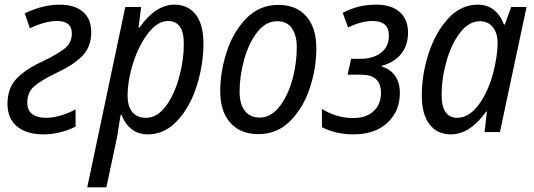

<svg xmlns="http://www.w3.org/2000/svg" viewBox="-20 -566 2288 823"><path d="M12 -120Q12 -189 52.5 -230.5Q93 -272 167 -305Q231 -336 259.5 -360Q288 -384 288 -423Q288 -476 224 -476Q174 -476 108 -445L86 -509Q164 -546 235 -546Q299 -546 335 -516Q371 -486 371 -427Q371 -365 332.5 -326Q294 -287 225 -255Q153 -220 125 -194.5Q97 -169 97 -126Q97 -94 117.5 -77.5Q138 -61 178 -61Q234 -61 304 -97V-23Q236 10 165 10Q97 10 55 -22.5Q13 -55 12 -120Z M517 -536H585L574 -448H578Q647 -546 728 -546Q786 -546 819 -503.5Q852 -461 852 -380Q852 -289 823.5 -198.5Q795 -108 740.5 -49Q686 10 614 10Q572 10 543.5 -13Q515 -36 501 -74H497Q488 -13 482 21L436 237H354ZM768 -379Q768 -476 700 -476Q656 -476 616 -425Q576 -374 551.5 -298.5Q527 -223 527 -155Q527 -111 547 -86Q567 -61 606 -61Q653 -61 690 -110Q727 -159 747.5 -233.5Q768 -308 768 -379Z M924 -175Q924 -257 951.5 -343Q979 -429 1035.5 -487Q1092 -545 1173 -545Q1250 -545 1293 -496Q1336 -447 1336 -359Q1336 -272 1307.5 -187Q1279 -102 1223 -46.5Q1167 9 1088 9Q1011 9 967.5 -39.5Q924 -88 924 -175ZM1252 -365Q1252 -414 1231.5 -444.5Q1211 -475 1168 -475Q1119 -475 1082.5 -428Q1046 -381 1026.5 -310.5Q1007 -240 1007 -173Q1007 -120 1029.5 -91Q1052 -62 1094 -62Q1139 -62 1175 -105.5Q1211 -149 1231.5 -219Q1252 -289 1252 -365Z M1360 -21V-99Q1423 -60 1494 -60Q1550 -60 1581.5 -89.5Q1613 -119 1613 -168Q1613 -246 1528 -246H1470L1485 -314H1528Q1578 -314 1612.5 -339.5Q1647 -365 1647 -413Q1647 -476 1578 -476Q1528 -476 1472 -448L1449 -511Q1484 -529 1518 -537.5Q1552 -546 1592 -546Q1658 -546 1693.5 -514.5Q1729 -483 1729 -426Q1729 -372 1699.5 -335Q1670 -298 1616 -284V-281Q1653 -270 1673.5 -241Q1694 -212 1694 -168Q1694 -90 1641 -40Q1588 10 1494 10Q1456 10 1420.5 1.5Q1385 -7 1360 -21Z M1788 -156Q1788 -247 1817.5 -337.5Q1847 -428 1901.5 -487Q1956 -546 2028 -546Q2069 -546 2097.5 -523Q2126 -500 2140 -461H2144L2171 -536H2237L2123 0H2057L2067 -88H2064Q1994 10 1913 10Q1854 10 1821 -33Q1788 -76 1788 -156ZM2094 -253Q2113 -328 2113 -382Q2113 -424 2092.5 -449.5Q2072 -475 2037 -475Q1990 -475 1952.5 -426.5Q1915 -378 1894 -304Q1873 -230 1873 -158Q1873 -110 1890 -85.5Q1907 -61 1940 -61Q1990 -61 2031 -116Q2072 -171 2094 -253Z"/></svg>

Font: Noto Sans UI Narrow
Style: Italic
Weight: 400
Width: 4
Italic angle: -12°
Designer: Monotype Design Team
Foundry: Monotype Imaging Inc.
Version: Version 1.001